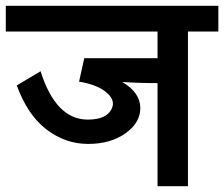

<svg xmlns="http://www.w3.org/2000/svg" viewBox="-47 -642 774 663"><path d="M707 -622V-533H602V1H497V-355Q431 -355 375 -359Q436 -323 437.5 -271.5Q439 -220 387.5 -182.5Q336 -145 257 -145Q179 -145 113.5 -195Q48 -245 11 -347L93 -396Q146 -229 256 -229Q320 -229 338 -265Q355 -298 314 -328Q282 -351 226 -360L244 -441H497V-533H-27V-622Z"/></svg>

Font: LT Superior Semi-bold
Style: Regular
Weight: 600
Designer: Daniel Lyons
Foundry: LyonsType
Version: Version 1.0